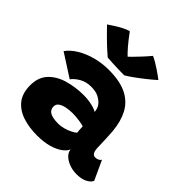

<svg xmlns="http://www.w3.org/2000/svg" viewBox="-207 -919 1075 1075"><g transform="rotate(45 330.0 -382.0)"><path d="M252 8Q190 8 139 -8.8Q88 -25.5 57.8 -63.2Q27.5 -101 27.5 -164Q27.5 -227.5 63.2 -265.5Q99 -303.5 157 -320.2Q215 -337 280.5 -337Q303.5 -337 325.2 -333.5Q347 -330 363.8 -324.5Q380.5 -319 388.5 -313.5Q388 -325 383.2 -339Q378.5 -353 369.5 -362Q355.5 -377.5 333.5 -388.8Q311.5 -400 273.5 -400Q236 -400 206 -382.8Q176 -365.5 160.5 -344L24.5 -431.5Q47.5 -463 86.5 -486.5Q125.5 -510 174.5 -523.2Q223.5 -536.5 277.5 -536.5Q367.5 -536.5 422.2 -508.8Q477 -481 504 -428.5Q516.5 -404.5 524.5 -375Q532.5 -345.5 536 -309Q538 -281 539.2 -253.8Q540.5 -226.5 541 -199.5Q541.5 -160 549.2 -147.8Q557 -135.5 570.5 -135.5Q583 -135.5 593 -140.5Q603 -145.5 606.5 -154L659.5 -39Q653 -22 628 -8.5Q603 5 563 5Q533.5 5 506.8 -4.5Q480 -14 462 -30.8Q444 -47.5 441.5 -70Q434 -50.5 409.5 -32.5Q385 -14.5 345.5 -3.2Q306 8 252 8ZM290 -122.5Q311 -122.5 333.5 -128.8Q356 -135 374.5 -144.5Q393 -154 401.5 -162Q400 -173 399.2 -186.8Q398.5 -200.5 398.5 -209Q388.5 -213 361.2 -217.2Q334 -221.5 306 -221.5Q281 -221.5 257.5 -216.8Q234 -212 219 -201.5Q204 -191 204 -173Q204 -154.5 214.2 -143.5Q224.5 -132.5 244 -127.5Q263.5 -122.5 290 -122.5ZM397.5 -766.5Q411.5 -760.5 430 -749.8Q448.5 -739 466.5 -726.8Q484.5 -714.5 497.8 -704.8Q511 -695 514.5 -692Q492 -671.5 461.2 -647.2Q430.5 -623 402.8 -603.2Q375 -583.5 360.5 -575.5Q342 -575.5 315.8 -576.2Q289.5 -577 265 -578.2Q240.5 -579.5 225 -580.5Q192.5 -608 160.2 -639.2Q128 -670.5 91 -709Q103 -717 123.2 -730.2Q143.5 -743.5 166.2 -755.5Q189 -767.5 208 -772.5Q221.5 -754 235.5 -736Q249.5 -718 262.8 -702.5Q276 -687 287 -675.8Q298 -664.5 304.5 -659H296.5Q302 -663.5 318.2 -680Q334.5 -696.5 355.8 -719.2Q377 -742 397.5 -766.5Z"/></g></svg>

Font: Grandstander Thin ExtraBold
Style: Regular
Weight: 800
Version: Version 1.200